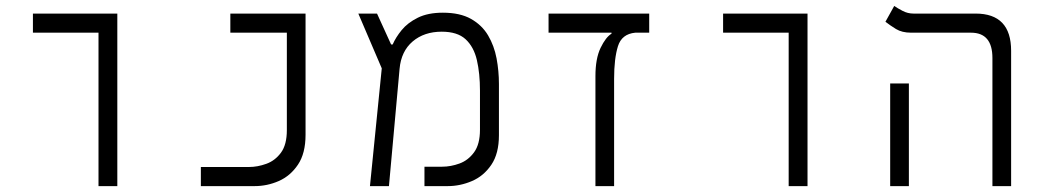

<svg xmlns="http://www.w3.org/2000/svg" viewBox="-20 -632 3556 652"><path d="M314.5 0V-521H91.8V-585.9H378.4V0Z M662.1 0V-64.9H825.2Q854.5 -64.9 884.3 -75.7Q914.1 -86.4 934.1 -113.5Q954.1 -140.6 954.1 -190.4V-521H762.2V-585.9H1017.6V-174.3Q1017.6 -111.3 991.9 -73Q966.3 -34.7 926.8 -17.3Q887.2 0 844.7 0Z M1236.3 0 1276.4 -399.9 1196.8 -585.9H1260.3L1308.1 -481H1313.5Q1323.7 -504.9 1344 -529.8Q1364.3 -554.7 1398.7 -571.8Q1433.1 -588.9 1483.9 -588.9Q1542 -588.9 1579.3 -567.9Q1616.7 -546.9 1637.5 -511.7Q1658.2 -476.6 1666.3 -433.6Q1674.3 -390.6 1674.3 -346.7V-172.9Q1674.3 -110.4 1648.4 -72.3Q1622.6 -34.2 1582.5 -17.1Q1542.5 0 1500.5 0H1421.4V-65.9H1481.4Q1510.7 -65.9 1540.3 -76.7Q1569.8 -87.4 1589.8 -114.7Q1609.9 -142.1 1609.9 -191.4V-324.2Q1609.9 -382.8 1599.4 -428Q1588.9 -473.1 1561 -498.8Q1533.2 -524.4 1480 -524.4Q1420.4 -524.4 1381.3 -491.2Q1342.3 -458 1336.9 -398.4L1300.8 0Z M2184.6 -585.9V-521H2137.2Q2091.3 -516.6 2078.4 -474.9Q2065.4 -433.1 2065.4 -364.3V0H2002V-373.5Q2002 -433.1 2019.5 -469.5Q2037.1 -505.9 2056.6 -517.6V-521H1842.8V-585.9Z M2658.2 0V-521H2435.5V-585.9H2722.2V0Z M3350.1 0V-435.1Q3350.1 -521 3277.3 -521H3074.2Q3043 -521 3022.7 -533.4Q3002.4 -545.9 2986.8 -558.1L3016.6 -611.8Q3027.8 -604 3045.2 -595Q3062.5 -585.9 3082 -585.9H3293Q3413.6 -585.9 3413.6 -459.5V0ZM3002.9 0V-348.6H3066.4V0Z"/></svg>

Font: Cascadia Code NF Light
Style: Regular
Weight: 300
Monospace: yes
Designer: Aaron Bell
Foundry: Saja Typeworks
Version: Version 2404.023; ttfautohint (v1.8.4)